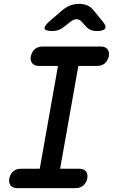

<svg xmlns="http://www.w3.org/2000/svg" viewBox="-20 -970 640 990"><path d="M290 -100H388Q411 -100 422.5 -86.5Q434 -73 430 -50Q425 -27 409.5 -13.5Q394 0 370 0H70Q46 0 35 -13.5Q24 -27 28 -50Q33 -73 48.5 -86.5Q64 -100 87 -100H185L279 -630H181Q158 -630 146.5 -643.5Q135 -657 139 -680Q144 -703 159.5 -716.5Q175 -730 199 -730H499Q523 -730 534 -716.5Q545 -703 541 -680Q536 -657 520.5 -643.5Q505 -630 482 -630H384ZM250 -810Q213 -810 210 -823Q207 -836 237 -862L300 -916Q321 -934 342.5 -942Q364 -950 388 -950Q412 -950 430.5 -942Q449 -934 463 -916L508 -861Q530 -836 522 -823Q514 -810 479 -810Q460 -810 446 -816.5Q432 -823 422 -835L402 -857Q390 -871 374.5 -871Q359 -871 341 -856L316 -836Q301 -823 284.5 -816.5Q268 -810 250 -810Z"/></svg>

Font: Maple Mono NL Medium
Style: Italic
Weight: 500
Italic angle: -10°
Monospace: yes
Designer: subframe7536
Version: Version 7.000